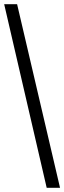

<svg xmlns="http://www.w3.org/2000/svg" viewBox="-20 -780 308 921"><path d="M204 121 0 -760H62L268 121Z"/></svg>

Font: Noto Serif Myanmar SemiCondensed SemiBold
Style: Regular
Weight: 600
Width: 4
Designer: Ben Mitchell and the Monotype Design Team
Foundry: Monotype Imaging Inc.
Version: Version 2.106; ttfautohint (v1.8.4.7-5d5b)